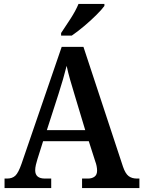

<svg xmlns="http://www.w3.org/2000/svg" viewBox="-20 -951 725 971"><path d="M3 0V-48H16Q42 -48 57.5 -62.5Q73 -77 89 -123L292 -714H402L602 -108Q614 -73 630.5 -60.5Q647 -48 672 -48H685V0H395V-48H425Q445 -48 458 -57.5Q471 -67 471 -88Q471 -99 468.5 -111.5Q466 -124 462 -134L429 -237H198L169 -145Q165 -133 161.5 -117.5Q158 -102 158 -90Q158 -48 207 -48H239V0ZM217 -293H411L358 -469Q346 -508 335 -546.5Q324 -585 317 -618Q309 -586 298.5 -549.5Q288 -513 276 -476ZM289 -784Q310 -815 336.5 -856Q363 -897 377 -931H508V-921Q496 -904 467.5 -875.5Q439 -847 405 -818.5Q371 -790 343 -771H289Z"/></svg>

Font: Noto Serif SemiCondensed SemiBold
Style: Regular
Weight: 600
Width: 4
Designer: Monotype Design Team
Foundry: Monotype Imaging Inc.
Version: Version 2.013; ttfautohint (v1.8.4.7-5d5b)